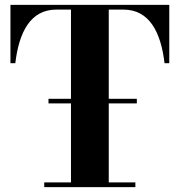

<svg xmlns="http://www.w3.org/2000/svg" viewBox="-20 -770 734 790"><path d="M162 -19.5V0H537V-19.5H427.5V-344.5H543V-363.5H427.5V-730.5H488C595 -730.5 642 -637 657 -510H676.5V-750H23V-510H43C58 -637 105 -730.5 211.5 -730.5H272V-363.5H179.5V-344.5H272V-19.5Z"/></svg>

Font: Bodoni* 11pt
Style: Bold
Weight: 700
Version: Version 2.3